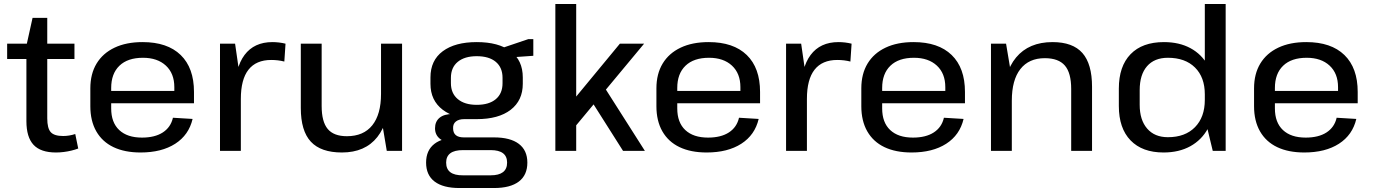

<svg xmlns="http://www.w3.org/2000/svg" viewBox="-20 -760 6919 967"><path d="M262 8Q185 8 149 -30.5Q113 -69 113 -150V-530L144 -670H218V-164Q218 -114 235.5 -94.5Q253 -75 298 -75Q313 -75 328.5 -77.5Q344 -80 359 -85L374 -12Q358 -6 339.5 -1.5Q321 3 301 5.5Q281 8 262 8ZM16 -540H355V-463H16Z M688 8Q608 8 551.5 -19Q495 -46 465 -98.5Q435 -151 435 -225V-315Q435 -388 466.5 -440Q498 -492 557 -520Q616 -548 698 -548Q823 -548 890 -483Q957 -418 957 -297V-240H520V-302H873L858 -278V-321Q858 -390 815.5 -429.5Q773 -469 700 -469Q623 -469 581.5 -429Q540 -389 540 -317V-214Q540 -143 580.5 -105Q621 -67 695 -67Q760 -67 800 -93Q840 -119 851 -167L950 -161Q931 -80 862.5 -36Q794 8 688 8Z M1088 -540H1164L1193 -339V0H1088ZM1163 -292Q1163 -418 1211.5 -483Q1260 -548 1352 -548Q1368 -548 1385 -546Q1402 -544 1418 -540L1412 -450Q1381 -458 1346 -458Q1270 -458 1231.5 -409Q1193 -360 1193 -262Z M1600 -226Q1600 -147 1630.5 -110.5Q1661 -74 1727 -74Q1811 -74 1855 -129Q1899 -184 1899 -287L1942 -360V-293Q1942 -148 1880.5 -70Q1819 8 1702 8Q1596 8 1545.5 -46.5Q1495 -101 1495 -216V-540H1600ZM2005 0H1928L1899 -173V-540H2005Z M2381 -160Q2272 -160 2210 -207Q2148 -254 2148 -338V-370Q2148 -456 2210 -502Q2272 -548 2381 -548Q2491 -548 2552 -502Q2613 -456 2613 -370V-338Q2613 -254 2552 -207Q2491 -160 2381 -160ZM2294 187Q2212 187 2169 154.5Q2126 122 2126 59Q2126 -3 2168 -35.5Q2210 -68 2293 -68H2468Q2550 -68 2593 -35.5Q2636 -3 2636 59Q2636 122 2593 154.5Q2550 187 2468 187ZM2451 123Q2534 123 2534 59Q2534 -4 2451 -4H2312Q2227 -4 2227 59Q2227 124 2312 123ZM2261 -42Q2219 -42 2195 -61.5Q2171 -81 2171 -114Q2171 -148 2194 -167Q2217 -186 2262 -186H2381V-160H2318Q2291 -160 2276 -148Q2261 -136 2262 -114Q2262 -91 2275.5 -79.5Q2289 -68 2316 -68H2381V-42ZM2381 -232Q2443 -232 2477 -260.5Q2511 -289 2511 -341V-368Q2511 -420 2477 -448.5Q2443 -477 2381 -477Q2320 -477 2285.5 -448.5Q2251 -420 2251 -368V-341Q2251 -290 2285.5 -261Q2320 -232 2381 -232ZM2496 -514 2641 -563H2666V-479L2496 -467Z M2798 -172 3102 -540H3224L2853 -94ZM2777 -740H2882V0H2777ZM2945 -273 3020 -327 3228 0H3118Z M3539 8Q3459 8 3402.5 -19Q3346 -46 3316 -98.5Q3286 -151 3286 -225V-315Q3286 -388 3317.5 -440Q3349 -492 3408 -520Q3467 -548 3549 -548Q3674 -548 3741 -483Q3808 -418 3808 -297V-240H3371V-302H3724L3709 -278V-321Q3709 -390 3666.5 -429.5Q3624 -469 3551 -469Q3474 -469 3432.5 -429Q3391 -389 3391 -317V-214Q3391 -143 3431.5 -105Q3472 -67 3546 -67Q3611 -67 3651 -93Q3691 -119 3702 -167L3801 -161Q3782 -80 3713.5 -36Q3645 8 3539 8Z M3939 -540H4015L4044 -339V0H3939ZM4014 -292Q4014 -418 4062.5 -483Q4111 -548 4203 -548Q4219 -548 4236 -546Q4253 -544 4269 -540L4263 -450Q4232 -458 4197 -458Q4121 -458 4082.5 -409Q4044 -360 4044 -262Z M4571 8Q4491 8 4434.5 -19Q4378 -46 4348 -98.5Q4318 -151 4318 -225V-315Q4318 -388 4349.5 -440Q4381 -492 4440 -520Q4499 -548 4581 -548Q4706 -548 4773 -483Q4840 -418 4840 -297V-240H4403V-302H4756L4741 -278V-321Q4741 -390 4698.5 -429.5Q4656 -469 4583 -469Q4506 -469 4464.5 -429Q4423 -389 4423 -317V-214Q4423 -143 4463.5 -105Q4504 -67 4578 -67Q4643 -67 4683 -93Q4723 -119 4734 -167L4833 -161Q4814 -80 4745.5 -36Q4677 8 4571 8Z M5375 -312Q5375 -393 5343 -430Q5311 -467 5242 -467Q5162 -467 5119 -412Q5076 -357 5076 -253L5033 -180V-247Q5033 -393 5097.5 -470.5Q5162 -548 5281 -548Q5383 -548 5431.5 -493Q5480 -438 5480 -323V0H5375ZM4971 -540H5047L5076 -367V0H4971Z M5840 8Q5733 8 5674 -53Q5615 -114 5615 -226V-314Q5615 -426 5674 -487Q5733 -548 5842 -548Q5919 -548 5975.5 -517.5Q6032 -487 6063.5 -430.5Q6095 -374 6095 -297V-248Q6095 -170 6063.5 -112.5Q6032 -55 5975 -23.5Q5918 8 5840 8ZM5862 -69Q5949 -69 5998.5 -119.5Q6048 -170 6048 -257V-285Q6048 -371 5998.5 -420Q5949 -469 5862 -469Q5794 -469 5757 -426.5Q5720 -384 5720 -306V-232Q5720 -156 5757.5 -112.5Q5795 -69 5862 -69ZM6048 -166V-740H6153V0H6088Z M6549 8Q6469 8 6412.5 -19Q6356 -46 6326 -98.5Q6296 -151 6296 -225V-315Q6296 -388 6327.5 -440Q6359 -492 6418 -520Q6477 -548 6559 -548Q6684 -548 6751 -483Q6818 -418 6818 -297V-240H6381V-302H6734L6719 -278V-321Q6719 -390 6676.5 -429.5Q6634 -469 6561 -469Q6484 -469 6442.5 -429Q6401 -389 6401 -317V-214Q6401 -143 6441.5 -105Q6482 -67 6556 -67Q6621 -67 6661 -93Q6701 -119 6712 -167L6811 -161Q6792 -80 6723.5 -36Q6655 8 6549 8Z"/></svg>

Font: Pathway Extreme 8pt Thin 12pt Medium
Style: Regular
Weight: 500
Version: Version 1.001;gftools[0.9.26]